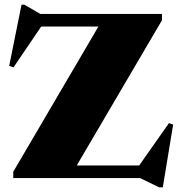

<svg xmlns="http://www.w3.org/2000/svg" viewBox="-20 -765 771 825"><path d="M676 -705V-678L284.5 -11L151.5 -54H578L706 -236L724 -229.5L679.5 40H664L581.5 0H37V-27L429 -695.5L625.5 -651H157L38 -475.5L19.5 -482L72.5 -745H84.5L153.5 -705Z"/></svg>

Font: Newsreader 60pt ExtraBold
Style: Regular
Weight: 800
Designer: Hugues Gentile
Foundry: Production Type
Version: Version 1.003